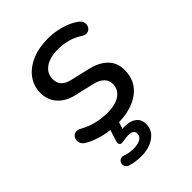

<svg xmlns="http://www.w3.org/2000/svg" viewBox="-201 -594 885 885"><g transform="rotate(-45 241.5 -151.5)"><path d="M224 9Q176 9 132 -2Q88 -13 57 -31Q43 -39 37.5 -50Q32 -61 33.5 -72Q35 -83 42 -91Q49 -99 60.5 -100.5Q72 -102 86 -94Q118 -76 153 -67.5Q188 -59 225 -59Q277 -59 306.5 -79.5Q336 -100 336 -136Q336 -160 319.5 -176Q303 -192 273 -199L179 -221Q128 -232 99 -264Q70 -296 70 -342Q70 -386 94.5 -420.5Q119 -455 165 -475.5Q211 -496 274 -496Q313 -496 354 -484.5Q395 -473 423 -453Q436 -445 441 -433.5Q446 -422 443.5 -411.5Q441 -401 434 -394Q427 -387 415.5 -386Q404 -385 390 -394Q365 -411 334 -419.5Q303 -428 270 -428Q216 -428 185.5 -406Q155 -384 155 -347Q155 -324 168.5 -308Q182 -292 212 -285L306 -263Q361 -250 390.5 -220Q420 -190 420 -143Q420 -71 366 -31Q312 9 224 9ZM193 193Q175 193 157.5 190.5Q140 188 124 183Q111 179 106.5 169Q102 159 105 149.5Q108 140 117 134.5Q126 129 139 134Q150 138 164 140.5Q178 143 193 143Q221 143 237.5 133.5Q254 124 254 105Q254 94 245.5 87.5Q237 81 219 81Q212 81 203 82Q194 83 185 85Q178 86 172 86Q166 86 163 83Q159 79 158.5 74Q158 69 160 61L186 -20H241L216 56L191 48Q203 45 215 43Q227 41 237 41Q272 41 293 57Q314 73 314 104Q314 144 279.5 168.5Q245 193 193 193Z"/></g></svg>

Font: Nunito Medium
Style: Italic
Weight: 500
Designer: Vernon Adams
Foundry: Vernon Adams
Version: Version 3.601